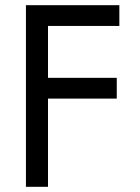

<svg xmlns="http://www.w3.org/2000/svg" viewBox="-20 -720 540 740"><path d="M127 -620H440V-700H127ZM127 -340H430V-420H127ZM80 -700V0H165V-700Z"/></svg>

Font: Jost* Book
Style: Regular
Weight: 400
Version: Version 3.000